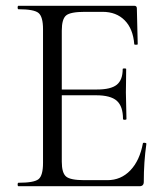

<svg xmlns="http://www.w3.org/2000/svg" viewBox="-20 -645 577 665"><path d="M475 -149Q476 -151 481.5 -150.5Q487 -150 487 -147Q478 -84 478 -15Q478 0 463 0H44Q41 0 41 -6Q41 -12 44 -12Q98 -12 113.5 -24.5Q129 -37 129 -81V-544Q129 -587 113.5 -600Q98 -613 44 -613Q41 -613 41 -619Q41 -625 44 -625H445Q454 -625 454 -616L457 -492Q457 -490 451 -490Q445 -490 445 -492Q441 -545 412 -574.5Q383 -604 335 -604H274Q224 -604 209 -591.5Q194 -579 194 -539V-335H316Q364 -335 384.5 -351.5Q405 -368 405 -406Q405 -408 411 -408Q417 -408 417 -406Q417 -384 416.5 -359.5Q416 -335 416 -325Q416 -310 417 -280Q418 -250 418 -233Q418 -230 412 -230Q406 -230 406 -233Q406 -277 384.5 -296Q363 -315 313 -315H194V-85Q194 -46 209 -33.5Q224 -21 272 -21H352Q399 -21 431.5 -55Q464 -89 475 -149Z"/></svg>

Font: Cormorant Infant
Style: Regular
Weight: 400
Designer: Christian Thalmann (Catharsis Fonts)
Version: Version 1.000;PS 002.000;hotconv 1.0.88;makeotf.lib2.5.64775